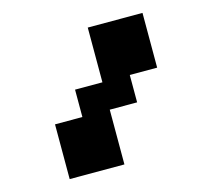

<svg xmlns="http://www.w3.org/2000/svg" viewBox="-93 -736 935 847"><g transform="rotate(-15 375.0 -312.5)"><path d="M125 0V-250H250V-375H375V-625H625V-375H500V-250H375V0Z"/></g></svg>

Font: Silkscreen
Style: Bold
Weight: 700
Designer: Jason Kottke
Foundry: Jason Kottke
Version: Version 1.001; ttfautohint (v1.8.4.7-5d5b)